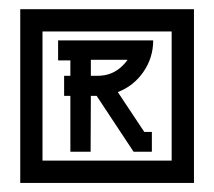

<svg xmlns="http://www.w3.org/2000/svg" viewBox="-20 -800 470 421"><path d="M405.3 -779.8V-398.9H24.4V-779.8ZM356.4 -731H73.2V-447.8H356.4ZM238.3 -598.1 296.4 -510.7H313V-467.3H272.9L191.9 -589.8H179.2L178.7 -467.3H134.3V-589.8H120.6V-633.8H134.3V-667.5H107.4V-711.4H315.9Q315.9 -673.3 294.4 -642.3Q272.9 -611.3 238.3 -598.1ZM179.2 -633.8H194.3Q226.6 -633.8 249 -656.2Q255.9 -663.1 259.8 -668.9H179.2Z"/></svg>

Font: Sangha Kali
Style: Regular
Weight: 400
Designer: Seslavinskaya Anna
Foundry: Popkern
Version: Version 2.000;PS 002.000;hotconv 1.0.88;makeotf.lib2.5.64775